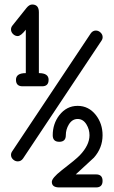

<svg xmlns="http://www.w3.org/2000/svg" viewBox="-20 -705 496 839"><path d="M192.4 -356.4Q192.4 -327.9 164.1 -327.9H78.6Q49.8 -327.9 49.8 -356.4Q49.8 -385.5 92.8 -385.5V-575.2Q71 -547.4 57.6 -547.4Q45.9 -547.4 37 -556.2Q28.1 -564.9 28.1 -576.4Q28.1 -586.2 35.2 -594.5L95.7 -670.2Q107.9 -685.3 120.6 -685.3Q149.9 -685.3 149.9 -651.4V-385.5Q192.4 -385.5 192.4 -356.4ZM428.5 -542.7Q428.5 -533.9 422.9 -526.4L80.8 -12.5Q72 0.2 57.6 0.2Q46.1 0.2 37.1 -8.2Q28.1 -16.6 28.1 -28.1Q28.1 -36.6 33.7 -44.4L376 -558.3Q384.8 -571.5 398.9 -571.5Q410.2 -571.5 419.3 -562.9Q428.5 -554.2 428.5 -542.7ZM428.2 -114Q428.2 -58.8 390.4 -16.1L311 57.1H399.7Q428.2 57.1 428.2 85.4Q428.2 114 399.7 114H239Q206.5 114 206.5 89.8Q206.5 73 249 39.6Q312 -8.8 328.4 -26.1Q371.1 -70.6 371.1 -114Q371.1 -139.4 357.9 -161.1Q343.3 -185.1 319.3 -185.1Q295.4 -185.1 280.8 -161.1Q267.6 -139.4 267.6 -114Q267.6 -85.4 239 -85.4Q210.4 -85.4 210.4 -114Q210.4 -164.1 239.3 -201.7Q271 -242.4 319.3 -242.4Q367.7 -242.4 399.4 -201.7Q428.2 -164.1 428.2 -114Z"/></svg>

Font: EnergyBar
Style: Regular
Weight: 400
Italic angle: -10°
Version: 1.0 2000-03-28